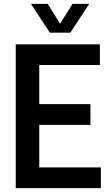

<svg xmlns="http://www.w3.org/2000/svg" viewBox="-20 -968 563 988"><path d="M182 -106.5H499V0H61V-740H494V-633.5H182V-432H445.5V-325.5H182ZM353 -948H439L342 -800H236.5L139.5 -948H225.5L289.5 -846Z"/></svg>

Font: Encode Sans Condensed SemiBold
Style: Regular
Weight: 600
Width: 3
Designer: Multiple Designers
Foundry: Impallari Type
Version: Version 2.000